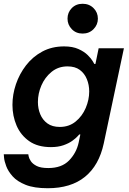

<svg xmlns="http://www.w3.org/2000/svg" viewBox="-26 -786 685 1018"><path d="M412 -608Q377 -608 354.5 -631.5Q332 -655 332 -687Q332 -720 354.5 -743Q377 -766 412 -766Q447 -766 470 -743Q493 -720 493 -687Q493 -655 470 -631.5Q447 -608 412 -608ZM227 212Q155 212 110 194Q65 176 41 149Q17 122 7 95Q-3 68 -4.5 50Q-6 32 -6 32H124Q124 32 126 43Q128 54 137.5 68.5Q147 83 168.5 94Q190 105 230 105Q301 105 340 65Q379 25 391 -30L400 -73H394Q394 -73 385 -63Q376 -53 357.5 -39.5Q339 -26 310.5 -16Q282 -6 244 -6Q174 -6 129 -37.5Q84 -69 62 -120Q40 -171 40 -230Q40 -285 58.5 -339.5Q77 -394 112 -439.5Q147 -485 198 -512.5Q249 -540 314 -540Q359 -540 390 -526Q421 -512 439.5 -493.5Q458 -475 466 -461Q474 -447 474 -447H480L497 -530H631L524 -25Q499 91 424.5 151.5Q350 212 227 212ZM291 -113Q340 -113 375 -141.5Q410 -170 428.5 -213.5Q447 -257 447 -301Q447 -336 434.5 -366.5Q422 -397 397 -415.5Q372 -434 332 -434Q283 -434 247.5 -405Q212 -376 193.5 -333Q175 -290 175 -245Q175 -210 187.5 -180Q200 -150 225.5 -131.5Q251 -113 291 -113Z"/></svg>

Font: Be Vietnam Pro SemiBold
Style: Italic
Weight: 600
Italic angle: -12°
Designer: Lam Bao, Tony Le, Vietanh Nguyen
Foundry: Yellow Type Foundry
Version: Version 1.002; ttfautohint (v1.8.3)